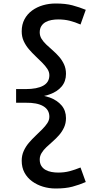

<svg xmlns="http://www.w3.org/2000/svg" viewBox="-20 -890 522 1097"><path d="M298 187Q260 187 225.5 176.5Q191 166 163.5 146Q136 126 120 96.5Q104 67 104 28Q104 -2 115.5 -27.5Q127 -53 145 -74Q163 -95 183 -114Q203 -133 221 -151Q239 -169 250.5 -186.5Q262 -204 262 -223Q262 -263 227 -283.5Q192 -304 126 -303H72V-381H126Q192 -381 227 -400.5Q262 -420 262 -460Q262 -479 250.5 -496.5Q239 -514 221 -532Q203 -550 183 -569Q163 -588 145 -609Q127 -630 115.5 -655Q104 -680 104 -711Q104 -750 120 -780Q136 -810 163.5 -830Q191 -850 225.5 -860Q260 -870 298 -870Q355 -870 394 -859.5Q433 -849 470 -834L440 -750Q408 -764 378 -771.5Q348 -779 312 -779Q293 -779 274 -775.5Q255 -772 240 -763.5Q225 -755 216 -740.5Q207 -726 207 -705Q207 -685 217.5 -668Q228 -651 245 -635Q262 -619 281.5 -602Q301 -585 318 -565.5Q335 -546 346 -522Q357 -498 357 -468Q357 -425 332 -395.5Q307 -366 264 -351Q249 -345 232 -342Q249 -338 264 -333Q307 -317 332 -287.5Q357 -258 357 -215Q357 -186 346 -162Q335 -138 318 -118.5Q301 -99 281.5 -82Q262 -65 245 -49Q228 -33 217.5 -15.5Q207 2 207 21Q207 43 216 57.5Q225 72 240 80.5Q255 89 274 92.5Q293 96 312 96Q348 96 378 88Q408 80 440 67L470 150Q433 166 394 176.5Q355 187 298 187Z"/></svg>

Font: BioRhyme ExtraBold Medium
Style: Regular
Weight: 500
Version: Version 1.600;gftools[0.9.33]